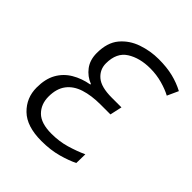

<svg xmlns="http://www.w3.org/2000/svg" viewBox="-160 -642 752 752"><g transform="rotate(45 216.0 -266.0)"><path d="M189 10Q108 10 68 -29Q28 -68 28 -125Q28 -173 46 -205Q64 -237 96 -256Q128 -275 168 -282L169 -285Q138 -297 118.5 -323Q99 -349 99 -387Q99 -445 127 -478.5Q155 -512 198.5 -527Q242 -542 288 -542Q333 -542 367.5 -533.5Q402 -525 432 -509L411 -463Q389 -475 357 -484Q325 -493 290 -493Q232 -493 192.5 -468Q153 -443 153 -384Q153 -350 179 -327.5Q205 -305 264 -305H318L307 -255H252Q202 -255 164.5 -243Q127 -231 106.5 -204Q86 -177 86 -133Q86 -91 112.5 -64.5Q139 -38 197 -38Q240 -38 277.5 -49Q315 -60 348 -75L347 -26Q322 -13 281 -1.5Q240 10 189 10Z"/></g></svg>

Font: Noto Sans Display Light
Style: Italic
Weight: 300
Italic angle: -12°
Designer: Monotype Design Team
Foundry: Monotype Imaging Inc.
Version: Version 2.003